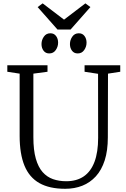

<svg xmlns="http://www.w3.org/2000/svg" viewBox="-20 -1140 768 1168"><path d="M376.5 8.5Q281 8.5 219.8 -26Q158.5 -60.5 129 -132Q99.5 -203.5 99.5 -314V-692L24.5 -703.5V-743H269V-703.5L183 -692V-305.5Q183 -227 197.8 -175.2Q212.5 -123.5 239.2 -93.2Q266 -63 302.5 -50.2Q339 -37.5 383 -37.5Q446.5 -37.5 489.8 -67.2Q533 -97 555 -155.8Q577 -214.5 577 -301L576.5 -691L494.5 -703.5V-743H711.5V-703.5L637 -692L636 -305Q636 -223.5 617 -164.5Q598 -105.5 563 -67.2Q528 -29 480.8 -10.2Q433.5 8.5 376.5 8.5ZM279 -815Q257.5 -815 245 -831.5Q232.5 -848 232.5 -872Q232.5 -896.5 246.8 -917Q261 -937.5 286 -937.5H287Q308.5 -937.5 321 -921Q333.5 -904.5 333.5 -880.5Q333.5 -856 319.2 -835.5Q305 -815 280 -815ZM452 -815Q430.5 -815 418 -831.5Q405.5 -848 405.5 -872Q405.5 -896.5 419.8 -917Q434 -937.5 459 -937.5H460Q481.5 -937.5 494 -921Q506.5 -904.5 506.5 -880.5Q506.5 -856 492.2 -835.5Q478 -815 453 -815ZM329.5 -960.5 209 -1097 239.5 -1119.5 369.5 -1020.5 499.5 -1119.5 530 -1097 409.5 -960.5Z"/></svg>

Font: Merriweather 36pt Light
Style: Regular
Weight: 300
Designer: Eben Sorkin
Foundry: Eben Sorkin
Version: Version 2.100